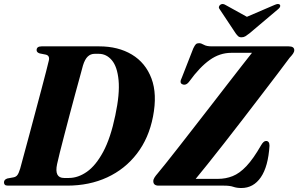

<svg xmlns="http://www.w3.org/2000/svg" viewBox="-24 -933 1499 965"><path d="M-4 -16.5Q-4 -30.5 13 -36L45.5 -42Q57 -44.5 63.8 -53.8Q70.5 -63 77.5 -86Q84 -110.5 96.2 -155.2Q108.5 -200 123.5 -256.2Q138.5 -312.5 154.2 -371.2Q170 -430 184 -483Q198 -536 208 -574.8Q218 -613.5 221.5 -629Q227 -653.5 206 -658.5L175.5 -664.5Q160 -669.5 160 -681Q160 -700 185 -700H474.5Q570 -700 638.8 -658.8Q707.5 -617.5 737.2 -538.8Q767 -460 745 -347Q724 -238.5 664.2 -160.8Q604.5 -83 514.8 -41.5Q425 0 313.5 0H16.5Q4.5 0 0.2 -4.5Q-4 -9 -4 -16.5ZM322 -38.5Q368.5 -38.5 413 -69.8Q457.5 -101 494.8 -170.2Q532 -239.5 555.5 -353Q578.5 -461 572 -529.5Q565.5 -598 538.2 -630.2Q511 -662.5 472.5 -662.5H451.5Q431.5 -662.5 417 -648.8Q402.5 -635 393 -604Q388 -585.5 377.8 -547.8Q367.5 -510 354 -460.8Q340.5 -411.5 326.5 -358.2Q312.5 -305 299.5 -255.2Q286.5 -205.5 276.8 -166.8Q267 -128 263 -108.5Q248 -38.5 298 -38.5ZM1102 0H773.5Q746.5 0 746.5 -22.5Q746.5 -31.5 752.8 -41.2Q759 -51 768 -61Q781.5 -77 809.5 -112Q837.5 -147 875 -195Q912.5 -243 955 -297.8Q997.5 -352.5 1040.8 -408.2Q1084 -464 1123.2 -514.8Q1162.5 -565.5 1193.5 -605.2Q1224.5 -645 1242.5 -667.5H1138.5Q1080.5 -667.5 1030 -631.5Q979.5 -595.5 928.5 -525Q919 -512 910 -508.8Q901 -505.5 892.5 -509.5Q876 -516 890 -543L947.5 -690Q955 -705.5 960.5 -710.8Q966 -716 976.5 -716Q987 -716 1000.5 -708Q1014 -700 1041 -700H1427Q1455 -700 1455 -681Q1455 -672 1448.5 -662.8Q1442 -653.5 1431.5 -642.5Q1409 -612 1371.8 -563Q1334.5 -514 1289.2 -454.8Q1244 -395.5 1195.8 -333Q1147.5 -270.5 1102 -212.2Q1056.5 -154 1019.2 -107.5Q982 -61 959.5 -34H1071Q1110.5 -34 1145.2 -47.8Q1180 -61.5 1214.5 -98Q1249 -134.5 1288 -202.5Q1300.5 -224.5 1313 -224.5Q1330.5 -224.5 1330.5 -200.5Q1324 -96 1287 -42Q1250 12 1189 12Q1166 12 1148.8 6Q1131.5 0 1102 0ZM1230 -765.5Q1218.5 -756.5 1209.8 -751Q1201 -745.5 1190 -745.5Q1179 -745.5 1173 -751Q1167 -756.5 1160.5 -765.5L1079.5 -887.5Q1074.5 -894 1076.8 -900.2Q1079 -906.5 1084 -909.5Q1095 -917 1109.5 -908L1217 -848.5L1355.5 -908Q1375 -917 1382.5 -909.5Q1385.5 -906.5 1384 -900.2Q1382.5 -894 1374.5 -887.5Z"/></svg>

Font: Fraunces 72pt S000
Style: Bold Italic
Weight: 700
Italic angle: -16°
Version: Version 1.000; ttfautohint (v1.8.3)